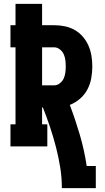

<svg xmlns="http://www.w3.org/2000/svg" viewBox="-20 -755 540 990"><path d="M299 215Q299 161 290.5 108Q282 55 268.5 3Q255 -49 238 -100Q221 -151 201 -201H197V-114H224V0H34V-114H60V-511H34V-625H60V-735H197V-625H259Q287 -625 314 -619.5Q341 -614 365 -600.5Q389 -587 407 -566Q425 -545 436 -520Q447 -495 451.5 -467.5Q456 -440 456 -413Q456 -382 450.5 -351.5Q445 -321 430.5 -293.5Q416 -266 392 -245.5Q368 -225 340 -214Q369 -137 392 -58.5Q415 20 427 101H474V215ZM197 -315H259Q275 -315 288.5 -325.5Q302 -336 308.5 -350.5Q315 -365 317 -381Q319 -397 319 -413Q319 -429 317 -445Q315 -461 308.5 -475.5Q302 -490 288.5 -500.5Q275 -511 259 -511H197Z"/></svg>

Font: Iosevka Curly Slab Heavy
Style: Regular
Weight: 900
Monospace: yes
Designer: Belleve Invis
Foundry: Belleve Invis
Version: Version 22.1.2; ttfautohint (v1.8.4)